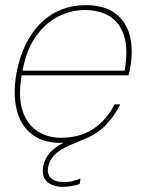

<svg xmlns="http://www.w3.org/2000/svg" viewBox="-20 -544 560 747"><path d="M216 12Q147 12 103.5 -22Q60 -56 45 -117Q30 -178 44 -259Q56 -324 81 -373.5Q106 -423 141 -456.5Q176 -490 219.5 -507Q263 -524 312 -524Q386 -524 428.5 -492Q471 -460 485 -405.5Q499 -351 487 -283Q486 -274 484 -267.5Q482 -261 480 -251H54L57 -269H465Q479 -352 463 -403.5Q447 -455 407.5 -480Q368 -505 309 -505Q258 -505 208 -480.5Q158 -456 120 -403Q82 -350 67 -265L65 -255Q50 -170 67 -115.5Q84 -61 124.5 -34.5Q165 -8 217 -8Q290 -8 341.5 -41.5Q393 -75 426 -138H448Q426 -94 394 -60Q362 -26 318 -7Q274 12 216 12ZM222 183Q204 183 184.5 176Q165 169 154 151.5Q143 134 148 103Q152 84 162.5 66Q173 48 194 32Q215 16 248 2L313 -25L322 -9L252 21Q209 40 191 60Q173 80 168 103Q162 131 176.5 147Q191 163 222 164Q245 165 262 160.5Q279 156 293 151L290 172Q275 177 257.5 180Q240 183 222 183Z"/></svg>

Font: DM Sans 12pt Thin
Style: Italic
Weight: 250
Italic angle: -10°
Version: Version 4.004;gftools[0.9.30]